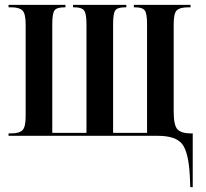

<svg xmlns="http://www.w3.org/2000/svg" viewBox="-20 -556 843 786"><path d="M759 210H769V-10H758Q724 -10 707.5 -25.5Q691 -41 691 -100V-457Q691 -501 703.5 -513.5Q716 -526 750 -526H760V-536H528V-526H534Q563 -526 572.5 -513.5Q582 -501 582 -457V-12H443V-457Q443 -501 452 -513.5Q461 -526 491 -526H497V-536H279V-526H286Q314 -526 324 -513.5Q334 -501 334 -457V-12H194V-457Q194 -502 203.5 -514Q213 -526 244 -526H248V-536H15V-526H27Q59 -526 72 -513Q85 -500 85 -457V-79Q85 -36 72 -23Q59 -10 27 -10H15V0H626Q700 0 726 34Q752 68 757 163Z"/></svg>

Font: Noto Serif Display Condensed Semi
Style: Regular
Weight: 600
Width: 3
Designer: Monotype Design Team
Foundry: Monotype Imaging Inc.
Version: Version 1.900